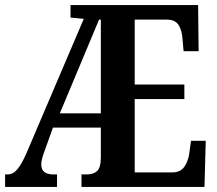

<svg xmlns="http://www.w3.org/2000/svg" viewBox="-20 -734 853 754"><path d="M0 0V-49H9Q31 -49 47.5 -68.5Q64 -88 82 -128L309 -660L257 -665V-714H758L760 -533H701L697 -578Q695 -614 681.5 -635.5Q668 -657 635 -657H509V-402H704V-345H509V-57H657Q689 -57 704.5 -80Q720 -103 724 -136L730 -181H788L783 0H300V-49H321Q347 -49 361.5 -62.5Q376 -76 376 -117V-233H188L155 -141Q142 -107 142 -88Q142 -49 190 -49H204V0ZM215 -289H376V-657H369Z"/></svg>

Font: Noto Serif Thai ExtraCondensed
Style: Bold
Weight: 700
Width: 2
Designer: Monotype Design Team
Foundry: Monotype Imaging Inc.
Version: Version 2.002; ttfautohint (v1.8.4.7-5d5b)